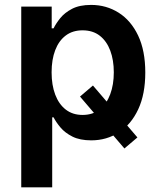

<svg xmlns="http://www.w3.org/2000/svg" viewBox="-20 -573 651 797"><path d="M68.2 -545.5H194.6V-455.3H202.4Q212 -475.1 230.1 -497.7Q248.2 -520.2 279.1 -536.4Q310 -552.6 358.3 -552.6Q421.2 -552.6 472.3 -520.4Q523.4 -488.3 553.3 -425.6Q583.1 -362.9 583.1 -272Q583.1 -182.2 553.8 -119.3Q524.5 -56.5 473.5 -23.4Q422.6 9.6 358.7 9.6Q311.8 9.6 280.7 -6Q249.6 -21.7 231 -43.9Q212.4 -66.1 202.4 -85.9H196.7V204.5H68.2ZM312.1 -172.2 365.8 -218 550.4 -2.5 496.4 43.3ZM452.4 -272.7Q452.4 -323.5 437.7 -362.9Q422.9 -402.3 394.2 -424.7Q365.4 -447.1 322.8 -447.1Q281.2 -447.1 252.7 -425.4Q224.1 -403.8 209.2 -364.7Q194.2 -325.6 194.2 -272.7Q194.2 -219.8 209.3 -180Q224.4 -140.3 253 -118.1Q281.6 -95.9 322.8 -95.9Q365.1 -95.9 393.8 -118.8Q422.6 -141.7 437.5 -181.6Q452.4 -221.6 452.4 -272.7Z"/></svg>

Font: DeltaSans SemiBold
Style: Regular
Weight: 600
Designer: Rasmus Andersson
Foundry: rsms
Version: Version 3.012